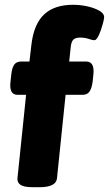

<svg xmlns="http://www.w3.org/2000/svg" viewBox="-20 -780 455 802"><path d="M117 2Q80 2 65.5 -8Q51 -18 53 -36L89 -384H53Q17 -384 24 -440L27 -468Q30 -497 39.5 -510Q49 -523 68 -523H103L111 -592Q121 -679 164 -719.5Q207 -760 285 -760Q317 -760 347 -753Q377 -746 396 -734.5Q415 -723 415 -709Q415 -702 411 -686.5Q407 -671 401 -653.5Q395 -636 388 -624Q381 -612 374 -612Q366 -612 350.5 -617.5Q335 -623 314 -623Q295 -623 286 -614Q277 -605 275 -579L269 -523H340Q376 -523 370 -468L367 -439Q363 -410 353.5 -397Q344 -384 326 -384H254L218 -35Q214 2 145 2Z"/></svg>

Font: Asap Semi Expanded Semi Expanded ExtraBold
Style: Italic
Weight: 800
Width: 6
Italic angle: -6°
Designer: Pablo Cosgaya
Foundry: Omnibus-Type
Version: Version 3.001; ttfautohint (v1.8.4.7-5d5b)